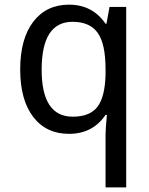

<svg xmlns="http://www.w3.org/2000/svg" viewBox="-20 -566 640 826"><path d="M434.1 -463.9H438L451.2 -536.1H522.9V240.2H434.1V11.2Q434.1 -8.8 439.9 -71.8H434.1Q378.9 9.8 276.9 9.8Q178.7 9.8 122.8 -63.2Q66.9 -136.2 66.9 -267.1Q66.9 -398.9 123 -472.4Q179.2 -545.9 276.9 -545.9Q377.9 -545.9 434.1 -463.9ZM434.1 -247.1V-267.1Q434.1 -377.9 400.1 -425Q366.2 -472.2 292 -472.2Q159.2 -472.2 159.2 -266.1Q159.2 -64 293 -64Q367.2 -64 399.7 -107.2Q432.1 -150.4 434.1 -247.1Z"/></svg>

Font: Droid Sans Mono
Style: Regular
Weight: 400
Monospace: yes
Foundry: Ascender Corporation
Version: Version 1.00 build 112